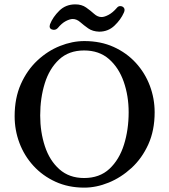

<svg xmlns="http://www.w3.org/2000/svg" viewBox="-20 -839 775 879"><path d="M434 -694Q404 -695 384 -709Q364 -723 347.5 -737.5Q331 -752 313 -752Q300 -752 281.5 -742.5Q263 -733 244 -710Q233 -699 218 -704Q203 -709 209 -728Q222 -761 251.5 -790Q281 -819 325 -819Q354 -819 374.5 -804.5Q395 -790 411 -775.5Q427 -761 445 -761Q458 -761 477 -771Q496 -781 515 -803Q522 -812 532.5 -811Q543 -810 548 -802Q553 -794 547 -781Q533 -749 504 -721.5Q475 -694 434 -694ZM366 20Q293 20 234 -7Q175 -34 133 -80Q91 -126 69 -184.5Q47 -243 47 -307Q47 -390 75.5 -454Q104 -518 151 -562Q198 -606 254.5 -628.5Q311 -651 366 -651Q441 -651 500.5 -624Q560 -597 602 -551Q644 -505 666 -446.5Q688 -388 688 -325Q688 -242 659 -178Q630 -114 582 -70Q534 -26 477.5 -3Q421 20 366 20ZM365 -24Q436 -24 481 -66Q526 -108 547.5 -176.5Q569 -245 569 -325Q569 -400 546.5 -464.5Q524 -529 479 -568.5Q434 -608 365 -608Q295 -608 250.5 -566.5Q206 -525 185 -457.5Q164 -390 164 -310Q164 -235 185.5 -169.5Q207 -104 252 -64Q297 -24 365 -24Z"/></svg>

Font: Alice
Style: Regular
Weight: 400
Designer: Ksenia Yerulevich
Foundry: Cyreal (http://www.cyreal.org/)
Version: Version 2.003; ttfautohint (v1.8.3)